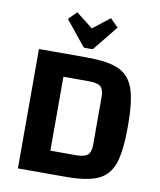

<svg xmlns="http://www.w3.org/2000/svg" viewBox="-92 -918 823 990"><g transform="rotate(10 319.5 -423.0)"><path d="M321 -625Q433 -625 489.5 -599Q546 -573 568.5 -507.5Q591 -442 591 -312Q591 -182 568.5 -117Q546 -52 489.5 -26Q433 0 321 0H70V-625ZM219 -119H353Q397 -119 414 -133.5Q431 -148 431 -187V-438Q431 -477 414 -491.5Q397 -506 353 -506H219ZM320 -777 408 -846 450 -804 349 -679Q345 -672 336 -672H304Q295 -672 291 -679L190 -804L232 -846Z"/></g></svg>

Font: Changa SemiBold
Style: Regular
Weight: 600
Designer: Eduardo Rodriguez Tunni
Foundry: Eduardo Rodriguez Tunni
Version: Version 2.002; ttfautohint (v1.5) -l 8 -r 50 -G 150 -x 14 -H